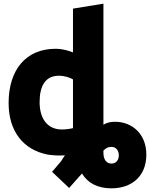

<svg xmlns="http://www.w3.org/2000/svg" viewBox="-20 -821 818 1047"><path d="M587 -20C567 -20 557 -12 544 0V12C544 47 559 71 588 71C615 71 628 49 628 26C628 1 614 -20 587 -20ZM544 -801V-141C562 -152 582 -157 607 -157C701 -157 778 -90 778 22C778 144 694 206 588 206C510 206 458 176 427 125L357 204L264 116L314 57C320 46 327 37 334 26C305 28 272 27 240 22C107 -4 27 -105 27 -259C27 -440 121 -555 283 -555C322 -555 356 -544 378 -535V-774ZM378 -122V-388C361 -398 333 -408 301 -408C227 -408 196 -352 196 -264C196 -171 241 -115 317 -115C344 -115 366 -119 378 -122Z"/></svg>

Font: Repo ExtraBold
Style: Bold
Weight: 700
Designer: Stefan Peev
Foundry: Context Ltd
Version: Version 1.502